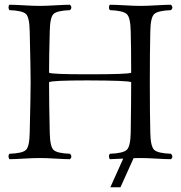

<svg xmlns="http://www.w3.org/2000/svg" viewBox="-20 -670 769 814"><path d="M190.9 -108.9Q191.9 -48.8 207 -34.4Q222.2 -20 276.9 -18.1Q288.1 -5.9 276.9 4.9Q254.9 4.9 215.3 2.4Q175.8 0 148.9 0Q121.1 0 81.1 2.4Q41 4.9 20 4.9Q16.1 0 16.1 -7.1Q16.1 -14.2 20 -18.1Q75.2 -20 90.1 -34.4Q105 -48.8 106 -108.9Q109.9 -274.9 109.9 -320.8Q109.9 -369.6 106 -536.1Q105 -596.2 90.1 -610.6Q75.2 -625 20 -627Q16.1 -631.8 16.1 -638.9Q16.1 -646 20 -649.9Q42 -649.9 81.1 -647.5Q120.1 -645 147 -645Q174.8 -645 215.3 -647.5Q255.9 -649.9 276.9 -649.9Q288.1 -637.7 276.9 -627Q221.7 -625 206.8 -610.6Q191.9 -596.2 190.9 -536.1Q188 -431.2 188 -361.8Q197.8 -355 352.1 -355Q527.8 -355 536.1 -361.8Q536.1 -465.8 534.2 -536.1Q533.2 -596.2 517.1 -610.6Q501 -625 445.8 -627Q441.9 -631.8 441.9 -638.9Q441.9 -646 445.8 -649.9Q467.8 -649.9 507.8 -647.5Q547.9 -645 575.2 -645Q603 -645 643.6 -647.5Q684.1 -649.9 705.1 -649.9Q716.3 -637.7 705.1 -627Q649.9 -625 634 -610.6Q618.2 -596.2 617.2 -536.1Q615.2 -452.1 615.2 -319.8Q615.2 -190.9 617.2 -108.9Q618.2 -48.8 634 -34.4Q649.9 -20 705.1 -18.1Q716.3 -5.9 705.1 4.9Q683.1 4.9 642.6 2.4Q602.1 0 575.2 0Q558.1 0 546.4 0.5L490.7 124H447.8L502.4 2.4Q467.3 4.4 445.8 4.9Q441.9 0 441.9 -7.1Q441.9 -14.2 445.8 -18.1Q501 -20 517.1 -34.4Q533.2 -48.8 534.2 -108.9Q535.2 -151.9 535.6 -225.3Q536.1 -298.8 536.1 -321.8Q522 -328.6 351.1 -329.1Q203.1 -329.1 188 -321.8Q188 -234.9 190.9 -108.9Z"/></svg>

Font: Linux Libertine Display
Style: Regular
Weight: 400
Designer: Philipp H. Poll
Foundry: Philipp H. Poll
Version: Version 5.0.9